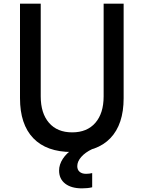

<svg xmlns="http://www.w3.org/2000/svg" viewBox="-20 -820 790 1056"><path d="M204 -800V-290Q204 -197 249.5 -144.5Q295 -92 377 -92Q459 -92 504.5 -144.5Q550 -197 550 -290V-800H660V-280Q660 -136 587 -60Q514 16 375 16Q236 16 163 -60Q90 -136 90 -280V-800ZM305 118Q305 85 325.5 53.5Q346 22 381 0L431 -2L487 0Q449 18 427 43Q405 68 405 94Q405 114 418 125Q431 136 453 136Q471 136 487 132V210Q463 216 431 216Q372 216 338.5 190Q305 164 305 118Z"/></svg>

Font: Martian Mono Custom sWd Rg
Style: Regular
Weight: 400
Width: 6
Monospace: yes
Designer: Alex Havermale
Foundry: Evil Martians
Version: Version 1.000